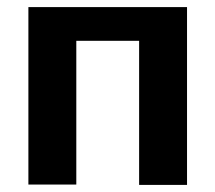

<svg xmlns="http://www.w3.org/2000/svg" viewBox="-20 -520 607 541"><path d="M195 0V-405H372V1H507V-500H60V0Z"/></svg>

Font: Perun
Style: Bold
Weight: 700
Foundry: Copyright (c) Stefan Peev, Context Ltd, 2016
Version: Version 1.089